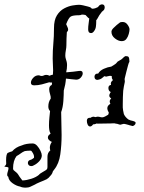

<svg xmlns="http://www.w3.org/2000/svg" viewBox="-129 -571 662 882"><path d="M-11 291Q-27 291 -37 286Q-54 283 -71.5 270.5Q-89 258 -91 241Q-96 238 -96 232Q-96 225 -93 216.5Q-90 208 -90 201Q-90 197 -95.5 196.5Q-101 196 -105.5 195Q-110 194 -108 192L-105 190Q-100 185 -100.5 179Q-101 173 -101 166Q-101 135 -92.5 131Q-84 127 -73 124Q-57 105 -29 97Q-9 88 21 88Q32 88 41.5 98.5Q51 109 57 122Q63 135 63 143Q63 157 51.5 169.5Q40 182 27 188Q21 192 16 192H14Q7 192 3 187.5Q-1 183 -1 178Q-1 166 12 163Q16 162 19.5 159.5Q23 157 27 154Q29 145 22.5 133Q16 121 12 121Q5 121 -2 121.5Q-9 122 -15 123Q-25 127 -33.5 133.5Q-42 140 -53 146Q-69 167 -69 203Q-69 208 -66 211Q-49 224 -45 231.5Q-41 239 -30 253Q-29 255 -26 258Q-6 257 15.5 250Q37 243 50 232Q53 227 68.5 218.5Q84 210 87 206Q89 201 89 196Q89 191 89 185Q89 168 89 149.5Q89 131 101 121H102Q101 117 100.5 113.5Q100 110 100 107Q100 94 109 81L108 80L105 79Q100 76 95.5 71.5Q91 67 91 61Q91 54 95 50Q99 46 104 42H103Q99 36 97.5 26Q96 16 96 5Q96 -13 98 -32Q100 -51 101 -61Q93 -68 93 -82Q93 -103 104 -118Q105 -126 101 -138.5Q97 -151 97 -161Q97 -176 109 -181V-183Q110 -186 110 -188.5Q110 -191 110 -192H103Q99 -192 97 -193Q81 -188 63.5 -183.5Q46 -179 28 -179Q13 -179 13 -191Q13 -202 23.5 -213.5Q34 -225 48 -225Q52 -225 55 -223.5Q58 -222 62 -222Q68 -222 72.5 -224.5Q77 -227 83 -227Q88 -227 91.5 -226Q95 -225 98 -223Q107 -227 114 -228Q114 -233 114.5 -238Q115 -243 115 -247Q115 -261 114 -274Q113 -287 113 -302Q113 -339 116 -371Q119 -403 119 -442Q119 -479 132.5 -500.5Q146 -522 166 -532.5Q186 -543 205 -546Q224 -549 234 -549Q241 -549 252.5 -546.5Q264 -544 275 -541Q286 -538 288 -536L291 -533Q293 -531 295 -531Q303 -531 309.5 -533.5Q316 -536 320 -538Q322 -540 324 -542Q326 -544 327 -546Q334 -551 339 -551Q352 -551 352 -537Q352 -532 349 -526Q347 -524 344.5 -521.5Q342 -519 339 -517Q326 -501 317 -483Q316 -482 315 -480.5Q314 -479 313 -478V-471Q313 -460 311.5 -448.5Q310 -437 303 -428Q297 -419 289 -419Q276 -419 276 -436Q276 -450 278 -462.5Q280 -475 281 -486Q277 -488 272.5 -493Q268 -498 264 -502Q260 -503 256 -503.5Q252 -504 247 -504Q241 -501 234 -501Q206 -501 196 -495Q186 -489 175 -460Q177 -454 180.5 -447.5Q184 -441 184 -435Q184 -429 178 -423V-422Q177 -408 176.5 -393Q176 -378 176 -363Q176 -353 173.5 -340Q171 -327 171 -316Q171 -312 171.5 -308.5Q172 -305 173 -302Q179 -286 179 -272Q179 -264 178 -255.5Q177 -247 175 -239H178Q207 -241 233 -245Q251 -248 251 -234Q251 -225 242.5 -215Q234 -205 221 -205Q214 -205 200.5 -207Q187 -209 174 -210Q173 -196 170.5 -182.5Q168 -169 164 -155Q164 -135 162 -106.5Q160 -78 152 -56Q152 -31 153 -4.5Q154 22 154 49Q154 95 148 138Q142 181 120 208L114 216Q112 225 106.5 232Q101 239 94 246Q93 247 90.5 248.5Q88 250 86 252Q83 254 73 258Q63 262 53.5 266Q44 270 40 272L31 277Q20 282 11 286.5Q2 291 -11 291ZM430 -382Q415 -382 399 -394.5Q383 -407 383 -425Q383 -433 392 -442Q401 -451 407 -456L421 -467Q423 -469 427.5 -469.5Q432 -470 435 -470Q448 -470 457 -457.5Q466 -445 466 -436Q466 -428 462.5 -415Q459 -402 451.5 -392Q444 -382 430 -382ZM479 8Q479 8 473 6Q471 6 468 5Q465 4 462 3Q455 1 449 -0.5Q443 -2 441 -2Q437 -2 431 0Q425 2 423 2Q422 2 419.5 1Q417 0 416 0Q413 -1 410 -2Q407 -3 403 -3Q398 -5 391 -4.5Q384 -4 381 -4L320 -3Q317 -3 316 -4L311 -2Q308 -1 306 -0.5Q304 0 302 0H299Q292 10 285 10Q278 10 274 2Q270 -6 270 -16Q270 -30 284 -30H287Q293 -35 301 -35Q304 -35 310 -33Q316 -35 320 -35Q326 -35 330.5 -33.5Q335 -32 341 -32Q346 -32 354 -36Q362 -40 368 -44L371 -53Q364 -65 364 -74Q364 -86 378 -94Q375 -100 375 -105Q375 -112 382 -119Q373 -124 373 -132Q373 -137 377 -144Q379 -146 380 -148Q369 -153 369 -167Q369 -179 381 -181Q381 -183 380.5 -184Q380 -185 380 -186Q380 -192 383 -196Q386 -200 390 -203Q383 -211 385 -220Q381 -224 372 -222Q371 -222 370 -221.5Q369 -221 367 -221Q361 -219 359 -219L349 -221Q347 -219 347 -218Q336 -208 327.5 -206Q319 -204 319 -204Q305 -204 305 -219Q305 -224 308.5 -228.5Q312 -233 319 -233H322Q330 -247 348 -255Q366 -263 382 -265Q387 -268 392 -271Q397 -274 401 -277Q403 -278 404.5 -280Q406 -282 407 -283L409 -285Q410 -286 410 -286.5Q410 -287 410 -287L418 -292L427 -297Q428 -297 432 -301Q435 -304 440.5 -309Q446 -314 450 -313Q460 -313 462.5 -308Q465 -303 465 -295Q466 -288 465 -286Q464 -285 462.5 -281.5Q461 -278 459 -270Q455 -257 451.5 -241.5Q448 -226 444 -211Q443 -207 444 -202.5Q445 -198 444 -193Q442 -183 440 -173.5Q438 -164 437 -154Q436 -142 435.5 -124.5Q435 -107 435 -93.5Q435 -80 435 -77Q435 -74 436.5 -64Q438 -54 440 -47Q446 -33 461 -22Q463 -21 466 -20Q469 -19 471 -18L483 -15Q487 -14 490.5 -12Q494 -10 494 -7V-6Q494 -1 489 3.5Q484 8 479 8Z"/></svg>

Font: RU Serius
Style: Regular
Weight: 400
Designer: Robert E. Leuschke
Foundry: Robert E. Leuschke
Version: Version 1.011; ttfautohint (v1.8.3)